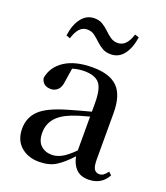

<svg xmlns="http://www.w3.org/2000/svg" viewBox="-146 -886 864 1002"><g transform="rotate(20 286.5 -385.5)"><path d="M98.1 -652.8Q106.4 -714.4 134.5 -750.7Q162.6 -787.1 206.1 -787.1Q232.4 -787.1 251.2 -775.6Q270 -764.2 286.1 -749Q303.2 -731.9 321 -719.5Q338.9 -707 361.8 -707Q411.1 -707 433.1 -779.8L456.1 -772Q446.8 -710 419.2 -674.6Q391.6 -639.2 348.1 -639.2Q320.3 -639.2 301.5 -650.1Q282.7 -661.1 267.1 -675.8Q249.5 -692.4 232.2 -705.8Q214.8 -719.2 190.9 -719.2Q164.6 -719.2 147.5 -699.7Q130.4 -680.2 120.1 -645ZM461.9 15.1Q418.5 15.1 393.8 -9.3Q369.1 -33.7 360.8 -77.1Q318.8 -31.2 281.5 -7.6Q244.1 16.1 188 16.1Q126.5 16.1 86.7 -19Q46.9 -54.2 46.9 -117.2Q46.9 -178.7 88.9 -219.5Q130.9 -260.3 238.8 -291Q266.1 -299.3 297.1 -307.6Q328.1 -315.9 358.9 -324.2V-372.1Q358.9 -453.1 333.7 -481.4Q308.6 -509.8 250 -509.8Q217.8 -509.8 185.1 -500L173.8 -428.2Q170.4 -392.1 154.1 -377Q137.7 -361.8 116.2 -361.8Q70.8 -361.8 62 -403.8Q73.2 -468.3 130.9 -505.6Q188.5 -543 285.2 -543Q379.4 -543 423.6 -499Q467.8 -455.1 467.8 -356V-100.1Q467.8 -60.1 477.5 -45.4Q487.3 -30.8 505.9 -30.8Q518.1 -30.8 527.8 -37.4Q537.6 -43.9 550.8 -61L566.9 -45.9Q533.7 15.1 461.9 15.1ZM358.9 -108.9V-296.9Q332.5 -290 308.1 -282.7Q283.7 -275.4 265.1 -268.1Q207 -245.6 179.9 -212.2Q152.8 -178.7 152.8 -132.8Q152.8 -86.4 176.8 -63.7Q200.7 -41 238.8 -41Q263.7 -41 290.8 -54.7Q317.9 -68.4 358.9 -108.9Z"/></g></svg>

Font: Source Han Serif TW SemiBold
Style: Regular
Weight: 600
Designer: Ryoko NISHIZUKA Ë•øÂ°öÊ∂ºÂ≠ê (kana & ideographs); Frank Grie√ühammer (Latin, Greek & Cyrillic); Wenlong ZHANG Âº†ÊñáÈæô 
Foundry: Adobe
Version: Version 2.003;hotconv 1.1.1;makeotfexe 2.6.0